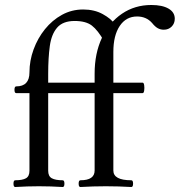

<svg xmlns="http://www.w3.org/2000/svg" viewBox="-20 -746 720 769"><path d="M367 -373H173V-62Q173 -40 187.5 -32Q202 -24 231 -24Q238 -24 238 -10.5Q238 3 231 3Q183 0 136 0Q89 0 41 3Q34 3 34 -10.5Q34 -24 41 -24Q70 -24 84 -32Q98 -40 98 -62V-373H45Q38 -373 38 -386.5Q38 -400 45 -400Q98 -400 98 -456Q98 -503 114.5 -548Q131 -593 160 -629Q189 -665 228 -686.5Q267 -708 313 -708Q358 -708 391.5 -689.5Q425 -671 438 -651L397 -581Q372 -625 348 -643.5Q324 -662 279 -662Q232 -662 209 -635.5Q186 -609 179.5 -561.5Q173 -514 173 -450V-415H367ZM302 3Q295 3 295 -10.5Q295 -24 302 -24Q359 -24 359 -63V-373H305Q298 -373 298 -386.5Q298 -400 305 -400Q359 -400 359 -415V-451Q359 -532 388 -594Q417 -656 468.5 -691Q520 -726 586 -726Q630 -726 655 -711.5Q680 -697 680 -671Q680 -652 667.5 -639.5Q655 -627 636 -627Q623 -627 612 -633Q601 -639 589 -654Q566 -680 529 -680Q485 -680 459.5 -642Q434 -604 434 -538V-415H551Q556 -415 557.5 -404.5Q559 -394 557.5 -383.5Q556 -373 551 -373H434V-63Q434 -24 506 -24Q513 -24 513 -10.5Q513 3 506 3Q455 0 404 0Q353 0 302 3Z"/></svg>

Font: Junicode
Style: Regular
Weight: 400
Designer: Peter S. Baker
Version: Version 2.100; ttfautohint (v1.8.4)